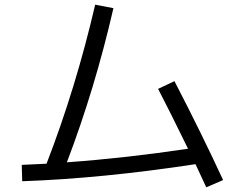

<svg xmlns="http://www.w3.org/2000/svg" viewBox="-20 -775 1040 821"><path d="M656 -395 726 -428Q843 -202 934 -5L862 26Q855 10 839 -23.5Q823 -57 816 -73Q416 -12 75 0L73 -70Q106 -71 179 -75Q304 -398 387 -755L465 -740Q386 -396 266 -81Q517 -99 784 -139Q705 -301 656 -395Z"/></svg>

Font: Mplus 1p
Style: Regular
Weight: 400
Version: Version 1.061